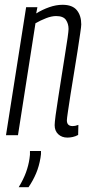

<svg xmlns="http://www.w3.org/2000/svg" viewBox="-20 -564 380 801"><path d="M89 -534H136L131 -508Q157 -524 185.5 -534Q214 -544 241 -544Q282 -544 300.5 -521.5Q319 -499 319 -462Q319 -454 314.5 -424Q310 -394 303.5 -351Q297 -308 289 -261Q281 -214 274.5 -171.5Q268 -129 263.5 -99Q259 -69 259 -62Q259 -38 283 -38Q288 -38 293.5 -39Q299 -40 307 -43L306 -1Q295 5 283.5 7.5Q272 10 261 10Q238 10 223 -4Q208 -18 208 -42Q208 -52 212 -83Q216 -114 223 -157Q230 -200 237 -246.5Q244 -293 251 -335Q258 -377 262 -406Q266 -435 266 -443Q266 -465 255 -481Q244 -497 214 -497Q195 -497 172 -488Q149 -479 128 -467L55 0H5ZM105 66H151Q152 78 149 94Q143 130 130.5 159.5Q118 189 99 217H58Q78 184 88.5 155Q99 126 103 98Q106 81 105 66Z"/></svg>

Font: Georama Condensed Light
Style: Italic
Weight: 300
Width: 3
Italic angle: -9°
Designer: Jean-Baptiste Levee
Foundry: Production Type
Version: Version 1.000